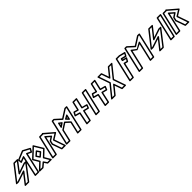

<svg xmlns="http://www.w3.org/2000/svg" viewBox="857 -3770 6635 6635"><g transform="rotate(-45 4174.0 -452.5)"><path d="M150 -278.8 544.4 -786.4H641.3L380.7 -442.6C380.7 -442.6 367.5 -389.8 408.7 -403.9C527.7 -444.4 653.4 -489.9 777.7 -533L800.8 -532.6L412 -25H321.5L588.8 -368.5C588.8 -368.5 603.3 -420.8 561.6 -407.7C431.2 -366.9 306.4 -321.7 172.8 -278.4ZM79.8 -269.9C49.5 -231 99.1 -229.6 99.1 -229.6L176.3 -228.4C178.8 -228.3 182.3 -228.8 185 -229.8C186 -230.1 185.2 -229.9 186.2 -230.2C294.7 -265.3 396.4 -301.4 499.6 -335.3L250.6 -15.4C220.3 23.7 270.4 25 270.4 25H424.4C430.8 25 439.3 21.6 444.2 15.2L870.7 -541.6C900.6 -580.7 851.2 -581.8 851.2 -581.8L774 -583C771.5 -583.1 768.1 -582.6 765.3 -581.6L763.9 -581.1C664.2 -546.6 566.8 -511.6 470.3 -478L711.6 -796.3C741.4 -835.6 691.6 -836.4 691.6 -836.4H532.2C525.9 -836.4 517.4 -833 512.5 -826.7Z M1049.9 -740 888.5 -25H787.5L939.3 -729.2C939.3 -729.2 950.9 -775.2 905.8 -757.8L753.6 -699L749.5 -758.3L1037.6 -877.2L1250.5 -764.1L1214.5 -696.2L1084.9 -757.1C1079.2 -759.8 1056.3 -768.2 1049.9 -740ZM1091.8 -698.6 1214.8 -640.8C1225.8 -635.6 1241.1 -639.7 1247.5 -651.7L1306.4 -762.7C1312.3 -773.7 1308.6 -789.8 1296 -796.5L1050.7 -926.9C1044.4 -930.2 1036.3 -930.8 1029.4 -927.9L713.7 -797.6C705 -794 697.6 -783.9 698.3 -772.8L706 -661.7C708.4 -626.6 738 -639.4 739.9 -640.1L880.7 -694.5L732.1 -5.3C726 22.8 750.1 25 756.5 25H908.5C919.4 25 930.3 17 932.9 5.5Z M1474.6 -458.5 1393.9 -575.7C1388 -584.2 1373.2 -594.5 1356.9 -580.4L1222.1 -463.2C1212.2 -454.6 1211.5 -439.6 1218 -430.2L1298.6 -313.1C1304.5 -304.5 1319.4 -294.2 1335.6 -308.4L1470.4 -425.5C1480.3 -434.1 1481 -449.2 1474.6 -458.5ZM1420.7 -448.6 1323.9 -364.5 1271.8 -440.1 1368.6 -524.3ZM1107.9 -438.6 1414.8 -725.4 1583.7 -447.4 1368.7 -243.4C1360.1 -235.2 1358.9 -221.8 1364.4 -212.5L1475.3 -25H1371.4L1292.9 -139C1286.9 -147.8 1272.2 -157.2 1256.3 -143.9L1113.6 -24.4L1030.3 -24.8L1222.7 -207.1C1231.3 -215.3 1232.5 -228.7 1227 -238ZM1059 -461.4C1050.9 -453.8 1048.6 -440.6 1054.6 -430.4L1173.8 -229.7L950.6 -18.2C915.4 15.2 967.7 24.9 967.7 24.9L1122.5 25.7C1128.1 25.7 1134.2 23.6 1138.7 19.8L1267.3 -88L1337.7 14.2C1341.9 20.3 1349.9 25 1358.3 25H1519.2C1566.2 25 1540.7 -12.7 1540.7 -12.7L1417.5 -220.8L1632.7 -425C1640.8 -432.8 1643 -446.1 1636.9 -456.1L1441.6 -777.6C1426.8 -801.9 1408 -787.4 1403.1 -782.9Z M1904.3 -338 1918 -309.1 2029.1 8.3C2032.1 16.8 2041.6 25 2052.7 25H2207.9C2246.5 25 2231.5 -8.1 2231.5 -8.1L2096.4 -400.4L2297.7 -526.4C2327.7 -545.1 2302.2 -565.3 2300.7 -566.5L1986.8 -835.1C1984.9 -840.7 1978.1 -849.4 1968.3 -851.6L1966.7 -853C1937.6 -879.7 1931.5 -851.7 1931.5 -851.7L1801.2 -849.9C1790.9 -849.8 1779.9 -842.1 1777.2 -830.5L1586.8 -5.6C1580.2 23 1605 25 1611.1 25H1772.1C1782.9 25 1793.8 17.2 1796.5 5.6L1948.7 -653.6L2056.9 -560L1945.8 -486.9C1941.5 -484.1 1936.6 -478.1 1935.1 -471.7L1910.5 -364.8C1906.9 -360 1904.3 -352.3 1905.8 -344.6ZM2042.7 -403 2172.8 -25H2070.4L1958.5 -344.5C1957.9 -346.2 1957.6 -346.9 1957.6 -346.9L1981.6 -450.7L2112 -536.4C2114.3 -537.9 2140.4 -553.9 2114.6 -576.2L1950 -718.6C1950 -718.6 1919.6 -749.9 1909.3 -705.3L1752.2 -25H1642.6L1821.5 -800.2L1948.4 -801.9C2045.8 -718.6 2144.5 -634.3 2242.3 -550.7L2053.1 -432.3C2043 -426 2039.2 -413.1 2042.7 -403Z M3157.7 -878.4 2961.1 -25H2860.5L2951.9 -421.2C2954 -430.3 2950.1 -440 2944.5 -445.3L2783.3 -593.5C2774.5 -601.5 2761.1 -601.4 2752.7 -596L2522.7 -446.9C2517.2 -443.3 2513.1 -436.6 2512 -431.5L2418.1 -25H2317.4L2514.9 -878.2L2559.9 -878.9L2778 -680.4C2786.8 -672.5 2800.3 -672.7 2808.3 -677.9L3122.1 -878.9ZM3213.3 -897.3C3219.8 -925.2 3195.8 -927.8 3189.4 -927.9L3115.4 -929C3111.4 -929.1 3105.7 -927.7 3101.5 -925.1L2797.5 -730.3L2586.3 -922.5C2582.6 -925.9 2575.5 -929.1 2569 -929L2494.5 -927.9C2484.3 -927.7 2473.2 -920.1 2470.6 -908.5L2261.6 -5.6C2255 23 2279.9 25 2286 25H2438C2448.7 25 2459.7 17.2 2462.3 5.6L2558.4 -410.4L2763.7 -543.5L2899.9 -418.3L2804.7 -5.6C2798.1 23 2822.9 25 2829 25H2981C2991.8 25 3002.7 17.1 3005.4 5.6ZM2854.5 -611.3 2936.7 -526.5C2936.7 -526.5 2968.1 -491.3 2979 -538.3L3013.8 -689C3013.8 -689 3020.2 -740.7 2977.1 -716.4L2860.1 -650.5C2857.3 -648.9 2831.3 -635.2 2854.5 -611.3ZM2912.9 -622.9 2952.3 -645 2940.6 -594.3ZM2577.9 -523.4 2699.3 -608.3C2700.7 -609.3 2728.5 -627.1 2700.1 -648.7L2613.5 -714.5C2613.5 -714.5 2583.7 -742.3 2574 -700.3L2539.2 -549.6C2539.2 -549.6 2538.2 -495.7 2577.9 -523.4ZM2602.5 -601.7 2614 -651.3 2642.5 -629.6Z M3674.3 -376.4 3522.6 -414.3C3509.6 -417.5 3495.3 -410 3492.1 -395.4L3410.3 -25H3309L3390.6 -425.1C3393.3 -438.6 3383.7 -451.1 3372.7 -454.2L3222.7 -495.4L3257.6 -561.4L3386.7 -524.8C3399.3 -521.3 3414.3 -527.8 3417.9 -543.3L3485.2 -835H3593.6L3519.6 -514.4C3516.5 -501.2 3525.1 -488 3537.5 -484.7L3700 -441.2ZM3683.5 -322.6C3693.8 -320 3707.9 -325.3 3712.8 -337.6L3756.8 -449C3764.8 -469.1 3750 -479.6 3740 -482.3L3573.7 -526.7L3649.4 -854.4C3656 -883 3631.1 -885 3625 -885H3465.3C3454.6 -885 3443.6 -877.2 3441 -865.6L3375.1 -580.1L3251.8 -615C3240.9 -618.1 3228.4 -613.1 3222.9 -602.7L3163.9 -491.3C3150.3 -465.7 3173.3 -457.2 3179.3 -455.5L3336.9 -412.2L3253.9 -5C3248.2 22.7 3271.7 25 3278.4 25H3430.4C3441.4 25 3452.2 16.9 3454.8 5.4L3535.4 -359.6Z M3854.6 -25H3753.9L3940.9 -835H4041.6ZM3874.5 25C3885.3 25 3896.2 17.2 3898.9 5.6L4097.4 -854.4C4104 -883 4079.2 -885 4073 -885H3921C3910.3 -885 3899.3 -877.2 3896.7 -865.6L3698.1 -5.6C3691.5 23 3716.4 25 3722.5 25Z M4569.3 -376.4 4417.6 -414.3C4404.6 -417.5 4390.3 -410 4387.1 -395.4L4305.3 -25H4204L4285.6 -425.1C4288.3 -438.6 4278.7 -451.1 4267.7 -454.2L4117.7 -495.4L4152.6 -561.4L4281.7 -524.8C4294.3 -521.3 4309.3 -527.8 4312.9 -543.3L4380.2 -835H4488.6L4414.6 -514.4C4411.5 -501.2 4420.1 -488 4432.5 -484.7L4595 -441.2ZM4578.5 -322.6C4588.8 -320 4602.9 -325.3 4607.8 -337.6L4651.8 -449C4659.8 -469.1 4645 -479.6 4635 -482.3L4468.7 -526.7L4544.4 -854.4C4551 -883 4526.1 -885 4520 -885H4360.3C4349.6 -885 4338.6 -877.2 4336 -865.6L4270.1 -580.1L4146.8 -615C4135.9 -618.1 4123.4 -613.1 4117.9 -602.7L4058.9 -491.3C4045.3 -465.7 4068.3 -457.2 4074.3 -455.5L4231.9 -412.2L4148.9 -5C4143.2 22.7 4166.7 25 4173.4 25H4325.4C4336.4 25 4347.2 16.9 4349.8 5.4L4430.4 -359.6Z M4978.2 -421.8 5115.1 -25H5013.8L4914.6 -307.4C4914.6 -307.4 4901.8 -351.9 4871.6 -314.8L4636.1 -25H4546.1L4860.2 -414.3C4865.6 -421 4867.1 -430.3 4864.4 -438.2L4727.4 -835H4828.8L4927.9 -552.6C4927.9 -552.6 4940.7 -508.1 4970.9 -545.2L5206.5 -835H5296.5L4982.4 -445.7C4977 -439 4975.5 -429.7 4978.2 -421.8ZM5030 -425.1 5368.2 -844.3C5399.4 -882.9 5348.8 -885 5348.8 -885H5194.6C5187.3 -885 5179.9 -881.6 5175.2 -875.8L4960.3 -611.4L4870.1 -868.3C4867.1 -876.8 4857.6 -885 4846.5 -885H4692.3C4653.7 -885 4668.7 -851.8 4668.7 -851.8L4812.6 -434.9L4474.3 -15.7C4443.2 22.9 4493.8 25 4493.8 25H4648C4655.3 25 4662.6 21.6 4667.4 15.8L4882.3 -248.6L4972.5 8.3C4975.4 16.8 4985 25 4996 25H5150.2C5188.9 25 5173.8 -8.2 5173.8 -8.2Z M5860.8 -725.5 5711.9 -763.8C5699 -767.1 5684.7 -759.6 5681.3 -745.2L5666.5 -681.1C5663.3 -667.1 5673.4 -654 5684.9 -651.2L5808.2 -620.8L5772.6 -556.9L5670.1 -582.8C5657.1 -586.1 5642.8 -578.4 5639.6 -564.2L5515.1 -25H5413.2L5600.2 -835H5722.7L5895.7 -791.2ZM5867.4 -672.1C5877.6 -669.5 5890.2 -674.2 5895.7 -684.6L5954.8 -796C5969.9 -824.6 5942.4 -831 5938.8 -831.9L5731.9 -884.2C5730.4 -884.6 5727.8 -885 5725.8 -885H5580.3C5569.6 -885 5558.6 -877.2 5556 -865.6L5357.4 -5.6C5350.8 23 5375.7 25 5381.8 25H5535C5545.7 25 5556.7 17.2 5559.3 5.6L5682.5 -528.1L5778.9 -503.7C5788.3 -501.3 5801.1 -505.4 5806.9 -515.8L5867.8 -625.1C5884.2 -654.5 5854.8 -660.8 5852 -661.5L5720.8 -693.8L5724.3 -708.9Z M6309 -559 6506 -652.5 6356.7 -5.6C6350.1 23 6374.9 25 6381 25H6533C6543.8 25 6554.7 17.1 6557.4 5.6L6765.3 -897.3C6771.8 -925.2 6747.8 -927.8 6741.4 -927.9L6667.4 -929C6663.4 -929.1 6657.7 -927.7 6653.5 -925.1L6349.5 -730.3L6138.3 -922.5C6134.6 -925.9 6127.5 -929.1 6121 -929L6046.5 -927.9C6036.3 -927.7 6025.2 -920.1 6022.6 -908.5L5813.6 -5.6C5807 23 5831.9 25 5838 25H5990C6000.7 25 6011.7 17.2 6014.3 5.6L6167.7 -658.8ZM6320.4 -605.4 6167.2 -722C6167.2 -722 6137.4 -749.8 6127.7 -707.8L5970.1 -25H5869.4L6066.9 -878.2L6111.9 -878.9L6330 -680.4C6338.8 -672.5 6352.3 -672.7 6360.3 -677.9L6674.1 -878.9L6709.7 -878.4L6513.1 -25H6412.5L6567.5 -696.5C6567.5 -696.5 6574 -748.2 6530.9 -723.9Z M6726.3 -274.1 7117.9 -771.4H7213.3L6945.7 -435.2C6945.7 -435.2 6930.9 -382.9 6972.6 -395.7C7102.3 -435.7 7228.1 -480.3 7352.2 -522.6L7375 -522.3L6989.1 -25H6898.9L7164 -361.3C7164 -361.3 7178.8 -413.5 7137.1 -400.7C7006.8 -360.6 6882.4 -316.3 6748.8 -273.7ZM6655.8 -265.3C6625.3 -226.5 6675 -224.9 6675 -224.9L6752.2 -223.7C6754.7 -223.6 6758.1 -224.1 6760.8 -225.1C6761.8 -225.4 6761 -225.1 6762 -225.5C6870.1 -259.9 6972.1 -295.4 7074.5 -328.5L6827.7 -15.5C6797.1 23.4 6847.4 25 6847.4 25H7001.4C7007.6 25 7016.2 21.6 7021.1 15.3L7445.2 -531.2C7475.4 -570.1 7425.8 -571.5 7425.8 -571.5L7348.6 -572.7C7346.2 -572.7 7342.8 -572.3 7340 -571.3L7338.6 -570.8C7237.4 -536.4 7139.1 -501.7 7035.9 -468.2L7284.7 -780.8C7315.6 -819.6 7265.2 -821.4 7265.2 -821.4H7105.7C7099.6 -821.4 7091 -818.1 7086.1 -811.8Z M7515.6 -25H7414.9L7601.9 -835H7702.6ZM7535.5 25C7546.3 25 7557.2 17.2 7559.9 5.6L7758.4 -854.4C7765 -883 7740.2 -885 7734 -885H7582C7571.3 -885 7560.3 -877.2 7557.7 -865.6L7359.1 -5.6C7352.5 23 7377.4 25 7383.5 25Z M7940.3 -338 7954 -309.1 8065.1 8.3C8068.1 16.8 8077.6 25 8088.7 25H8243.9C8282.5 25 8267.5 -8.1 8267.5 -8.1L8132.4 -400.4L8333.7 -526.4C8363.7 -545.1 8338.2 -565.3 8336.7 -566.5L8022.8 -835.1C8020.9 -840.7 8014.1 -849.4 8004.3 -851.6L8002.7 -853C7973.6 -879.7 7967.5 -851.7 7967.5 -851.7L7837.2 -849.9C7826.9 -849.8 7815.9 -842.1 7813.2 -830.5L7622.8 -5.6C7616.2 23 7641 25 7647.1 25H7808.1C7818.9 25 7829.8 17.2 7832.5 5.6L7984.7 -653.6L8092.9 -560L7981.8 -486.9C7977.5 -484.1 7972.6 -478.1 7971.1 -471.7L7946.5 -364.8C7942.9 -360 7940.3 -352.3 7941.8 -344.6ZM8078.7 -403 8208.8 -25H8106.4L7994.5 -344.5C7993.9 -346.2 7993.6 -346.9 7993.6 -346.9L8017.6 -450.7L8148 -536.4C8150.3 -537.9 8176.4 -553.9 8150.6 -576.2L7986 -718.6C7986 -718.6 7955.6 -749.9 7945.3 -705.3L7788.2 -25H7678.6L7857.5 -800.2L7984.4 -801.9C8081.8 -718.6 8180.5 -634.3 8278.3 -550.7L8089.1 -432.3C8079 -426 8075.2 -413.1 8078.7 -403Z"/></g></svg>

Font: Stormning Aesir
Style: Bold
Weight: 400
Designer: Robert Jablonski, Mew Too
Foundry: Cannot Into Space Fonts
Version: Version 0.90